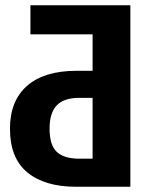

<svg xmlns="http://www.w3.org/2000/svg" viewBox="-20 -712 579 732"><path d="M477 0H270Q151 0 84.5 -54.5Q18 -109 18 -221Q18 -328 83.5 -385Q149 -442 271 -442H333V-581H96V-692H477ZM333 -107V-339H283Q224 -339 196.5 -310.5Q169 -282 169 -221Q169 -159 196.5 -133Q224 -107 282 -107Z"/></svg>

Font: Fira Sans Condensed SemiBold
Style: Regular
Weight: 600
Width: 3
Designer: bBox Type GmbH & Carrois Corporate GbR & Edenspiekermann AG
Foundry: bBox Type GmbH & Carrois Corporate GbR & Edenspiekermann AG
Version: Version 4.301